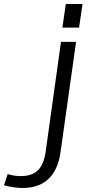

<svg xmlns="http://www.w3.org/2000/svg" viewBox="-178 -748 447 954"><path d="M-66 186Q-87 186 -111 182.5Q-135 179 -158 173L-140 117Q-124 122 -107.5 124.5Q-91 127 -75 127Q-19 127 10.5 98Q40 69 49 5L125 -540H200L123 6Q111 95 63.5 140.5Q16 186 -66 186ZM232 -728 215 -611H132L149 -728Z"/></svg>

Font: Pathway Extreme 8pt Thin 12pt Light
Style: Italic
Weight: 300
Italic angle: -8°
Version: Version 1.001;gftools[0.9.26]